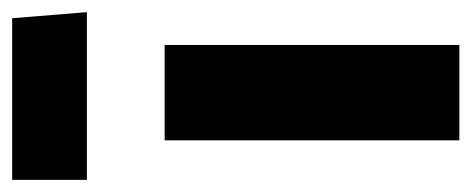

<svg xmlns="http://www.w3.org/2000/svg" viewBox="-263 -526 776 316"><g transform="rotate(-90 125.0 -368.0)"><path d="M209 0V-485H52V0ZM-13 -613H263L253 -736H-13Z"/></g></svg>

Font: Catamaran ExtraBold
Style: Regular
Weight: 800
Designer: Pria Ravichandran
Version: Version 2.000